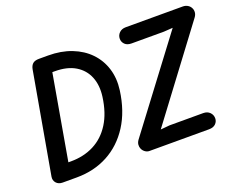

<svg xmlns="http://www.w3.org/2000/svg" viewBox="-145 -1245 1869 1511"><g transform="rotate(-20 789.0 -489.5)"><path d="M812.5 -529Q790 -361.5 714.2 -243.2Q638.5 -125 522 -62.5Q405.5 0 260 0H142.5Q108 0 89 -21.5Q70 -43 75 -73.5L224 -917Q229.5 -948 246.8 -963.5Q264 -979 300 -979H375.5Q484.5 -979 571 -945.2Q657.5 -911.5 716 -850.8Q774.5 -790 800 -708Q825.5 -626 812.5 -529ZM238.5 -134.5H260Q368 -134.5 453.5 -178.2Q539 -222 594.2 -309.5Q649.5 -397 667 -527.5Q679.5 -620 650.8 -691.5Q622 -763 554.5 -803.8Q487 -844.5 383 -844.5H362.5ZM819 -114 1372 -848.5 1296 -843.5H1026Q989.5 -843.5 970.2 -863Q951 -882.5 951 -909Q951 -938.5 971.8 -958.8Q992.5 -979 1026 -979H1503Q1526.5 -979 1544 -968.5Q1561.5 -958 1570 -941Q1579 -924.5 1577.5 -904Q1576 -883.5 1561 -864L1010 -128.5L1086.5 -135.5H1368Q1402 -135.5 1422.5 -115Q1443 -94.5 1443 -65Q1443 -38.5 1423.5 -19.2Q1404 0 1368 0H868.5Q850.5 0 834.2 -11.2Q818 -22.5 809.5 -40.5Q802 -56.5 803.5 -75.8Q805 -95 819 -114Z"/></g></svg>

Font: Edu QLD Hand
Style: Regular
Weight: 400
Designer: Tina and Corey Anderson, Eben Sorkin
Foundry: Sorkin Type Co.
Version: Version 2.000